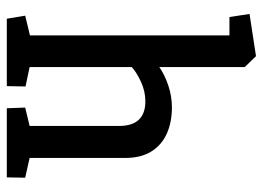

<svg xmlns="http://www.w3.org/2000/svg" viewBox="-124 -648 772 564"><g transform="rotate(90 262.0 -366.0)"><path d="M35 0 26 -54 84 -68V-654H30L21 -713L145 -732L177 -699V-448Q200 -464 231.5 -474.5Q263 -485 295 -485Q339 -485 372.5 -470Q406 -455 425 -424.5Q444 -394 444 -347V-67L502 -54L501 0H298L296 -54L350 -67V-329Q350 -369 331.5 -388Q313 -407 278 -407Q248 -407 220 -394Q192 -381 177 -367V-67L234 -55L233 0Z"/></g></svg>

Font: Kreon Light
Style: Regular
Weight: 400
Version: Version 2.002